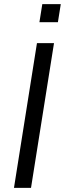

<svg xmlns="http://www.w3.org/2000/svg" viewBox="-20 -915 316 935"><path d="M48 0 160 -705H243L131 0ZM172 -807 186 -895H276L262 -807Z"/></svg>

Font: Mulish
Style: Italic
Weight: 400
Italic angle: -9°
Designer: Vernon Adams
Foundry: Vernon Adams
Version: Version 3.603; ttfautohint (v1.8.3)